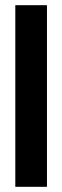

<svg xmlns="http://www.w3.org/2000/svg" viewBox="-20 -720 240 740"><path d="M39 -700H161V0H39Z"/></svg>

Font: Tschichold
Style: Bold
Weight: 700
Designer: Peter Wiegel
Foundry: Peter Wiegel
Version: Version 1.000; ttfautohint (v1.3)